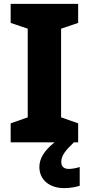

<svg xmlns="http://www.w3.org/2000/svg" viewBox="-20 -734 459 990"><path d="M296 101C296 69 316 43 361 0H383V-98L295 -129V-586L383 -616V-714H35V-616L123 -586V-129L35 -98V0H261C205 45 183 86 183 127C183 194 236 236 311 236C345 236 370 230 391 224V127C378 132 353 137 335 137C311 137 296 126 296 101Z"/></svg>

Font: Noto Sans Lao UI ExtBd
Style: Regular
Weight: 800
Designer: Monotype Design Team
Foundry: Monotype Imaging Inc.
Version: Version 2.000